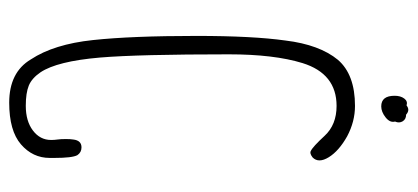

<svg xmlns="http://www.w3.org/2000/svg" viewBox="-265 -635 907 417"><g transform="rotate(90 188.5 -426.5)"><path d="M276 -727Q244 -744 210 -744Q142 -744 110 -707Q77 -667 68 -593Q58 -522 58 -400Q58 -259 67 -175Q76 -90 109 -40Q137 7 203 7Q264 7 293.5 -18.5Q323 -44 323 -81V-91Q323 -130 317 -141Q311 -150 300 -150Q285 -150 283 -132Q282 -126 282 -116Q282 -105 283 -98Q284 -91 284 -84Q284 -60 263.5 -44.5Q243 -29 210 -29Q182 -29 166 -35.5Q150 -42 137 -61Q113 -97 105 -190Q98 -274 98 -470Q98 -568 117 -630Q140 -704 210 -704Q251 -704 275 -678Q299 -652 308 -648Q313 -645 322 -652Q335 -665 321.5 -687Q308 -709 276 -727ZM244 -831Q248 -840 243.5 -847.5Q239 -855 229 -855Q219 -864 209 -856Q200 -859 194 -851Q188 -843 188 -830Q188 -801 211 -801Q223 -801 235 -810.5Q247 -820 244 -831Z"/></g></svg>

Font: Neythal
Style: Regular
Weight: 400
Designer: Tharique Azeez
Foundry: Tharique Azeez
Version: Version 0.44